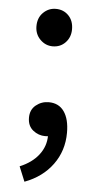

<svg xmlns="http://www.w3.org/2000/svg" viewBox="-50 -512 362 720"><g transform="rotate(5 131.0 -152.0)"><path d="M131 -339Q104 -339 84 -359Q64 -379 64 -409Q64 -441 84 -460.5Q104 -480 131 -480Q160 -480 179 -460.5Q198 -441 198 -409Q198 -379 179 -359Q160 -339 131 -339ZM70 176 47 120Q93 101 118 68.5Q143 36 143 -4L136 -84L178 -18Q169 -9 157.5 -5Q146 -1 133 -1Q107 -1 86.5 -17.5Q66 -34 66 -65Q66 -95 87 -112Q108 -129 135 -129Q173 -129 193 -100.5Q213 -72 213 -21Q213 47 175 99Q137 151 70 176Z"/></g></svg>

Font: Source Sans 3 Medium
Style: Regular
Weight: 500
Designer: Paul D. Hunt
Foundry: Adobe
Version: Version 3.052;hotconv 1.1.0;makeotfexe 2.6.0